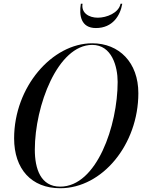

<svg xmlns="http://www.w3.org/2000/svg" viewBox="-20 -990 755 1020"><path d="M418.5 -970H409.5C399.5 -909 409.5 -841 489.5 -841C579.5 -841 619.5 -909 629.5 -970H620.5C610.5 -921 546.5 -896 499.5 -896C452.5 -896 410.5 -921 418.5 -970ZM300 10C523 10 715 -222 715 -495C715 -658 613 -760 470 -760C257 -760 55 -528 55 -255C55 -92 147 10 300 10ZM470 -751.5C574 -751.5 605 -637 605 -555C605 -323 494 1.5 300 1.5C196 1.5 165 -93 165 -195C165 -427 286 -751.5 470 -751.5Z"/></svg>

Font: Bodoni* 24pt
Style: Italic
Weight: 400
Italic angle: -13°
Version: Version 2.3